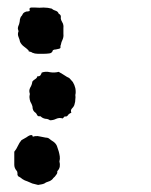

<svg xmlns="http://www.w3.org/2000/svg" viewBox="-20 -538 409 519"><path d="M64.5 -517.6Q66.4 -517.6 69.3 -517.6Q71.3 -517.6 73.2 -517.6Q73.2 -517.6 74.2 -517.6Q75.2 -517.6 75.2 -517.6Q86.9 -516.6 97.7 -517.6Q109.4 -517.6 120.1 -514.6Q124 -510.7 130.9 -508.8Q136.7 -506.8 138.7 -501Q144.5 -498 144.5 -493.2Q143.6 -487.3 145.5 -483.4Q148.4 -478.5 150.4 -473.6Q152.3 -467.8 151.4 -461.9Q151.4 -460 151.4 -458Q151.4 -456.1 151.4 -454.1Q151.4 -452.1 151.4 -450.2Q151.4 -448.2 151.4 -446.3Q152.3 -438.5 149.4 -431.6Q145.5 -423.8 144.5 -417Q142.6 -414.1 143.6 -410.2Q143.6 -407.2 139.6 -406.2Q135.7 -405.3 130.9 -404.3Q126 -404.3 123 -402.3Q121.1 -394.5 113.3 -393.6Q105.5 -392.6 98.6 -392.6Q90.8 -392.6 82 -392.6Q74.2 -392.6 67.4 -395.5Q65.4 -397.5 60.5 -398.4Q55.7 -399.4 57.6 -401.4Q51.8 -407.2 44.9 -412.1Q38.1 -417 34.2 -424.8Q33.2 -430.7 30.3 -437.5Q27.3 -444.3 29.3 -451.2Q29.3 -452.1 29.3 -452.1Q30.3 -453.1 30.3 -453.1Q29.3 -457 28.3 -460Q28.3 -463.9 29.3 -466.8Q32.2 -472.7 33.2 -479.5Q33.2 -486.3 36.1 -492.2Q40 -496.1 42 -501Q44.9 -504.9 50.8 -506.8Q54.7 -506.8 58.6 -507.8Q61.5 -507.8 59.6 -513.7Q59.6 -515.6 61.5 -516.6Q62.5 -517.6 64.5 -517.6ZM138.7 -343.8Q144.5 -340.8 150.4 -336.9Q155.3 -334 161.1 -330.1Q167 -328.1 169.9 -324.2Q172.9 -320.3 176.8 -316.4Q181.6 -308.6 183.6 -299.8Q184.6 -294.9 184.6 -289.1Q184.6 -285.2 183.6 -281.2Q184.6 -275.4 183.6 -269.5Q183.6 -262.7 181.6 -256.8Q180.7 -251 174.8 -245.1Q169.9 -240.2 172.9 -233.4Q168 -231.4 165 -228.5Q163.1 -224.6 158.2 -222.7Q155.3 -224.6 153.3 -221.7Q151.4 -219.7 149.4 -217.8Q140.6 -220.7 131.8 -216.8Q124 -212.9 115.2 -212.9Q109.4 -216.8 103.5 -216.8Q96.7 -217.8 91.8 -221.7Q89.8 -224.6 85.9 -223.6Q82 -223.6 80.1 -227.5Q78.1 -232.4 73.2 -235.4Q69.3 -239.3 68.4 -244.1Q68.4 -251 65.4 -256.8Q61.5 -262.7 60.5 -268.6Q59.6 -272.5 59.6 -275.4Q59.6 -279.3 60.5 -282.2Q60.5 -283.2 60.5 -283.2Q60.5 -284.2 60.5 -285.2Q57.6 -293 61.5 -300.8Q66.4 -308.6 67.4 -317.4Q70.3 -321.3 75.2 -324.2Q80.1 -327.1 81.1 -332Q85.9 -331.1 88.9 -334Q91.8 -337.9 92.8 -341.8Q103.5 -345.7 115.2 -342.8Q127 -340.8 138.7 -343.8ZM64.5 -172.9Q66.4 -172.9 67.4 -171.9Q68.4 -170.9 68.4 -168.9Q68.4 -168 70.3 -168.9Q73.2 -169.9 74.2 -169.9Q82 -170.9 88.9 -168.9Q96.7 -167 103.5 -166Q110.4 -166 114.3 -162.1Q119.1 -158.2 124 -155.3Q130.9 -150.4 133.8 -143.6Q136.7 -135.7 138.7 -128.9Q140.6 -122.1 141.6 -115.2Q142.6 -108.4 140.6 -101.6Q142.6 -94.7 141.6 -87.9Q140.6 -81.1 134.8 -75.2Q135.7 -69.3 131.8 -65.4Q128.9 -60.5 124 -56.6Q121.1 -51.8 115.2 -48.8Q109.4 -46.9 104.5 -44.9Q99.6 -41 93.8 -40Q87.9 -39.1 83 -38.1Q75.2 -40 67.4 -42Q60.5 -44.9 53.7 -47.9Q46.9 -49.8 41 -53.7Q35.2 -58.6 29.3 -61.5Q26.4 -65.4 27.3 -69.3Q27.3 -74.2 24.4 -77.1Q18.6 -84 18.6 -92.8Q18.6 -101.6 18.6 -109.4Q18.6 -112.3 18.6 -115.2Q18.6 -117.2 18.6 -119.1Q18.6 -123 18.6 -127.9Q24.4 -134.8 28.3 -143.6Q32.2 -152.3 38.1 -159.2Q43 -162.1 51.8 -167Q59.6 -172.9 64.5 -172.9Z"/></svg>

Font: YzWr
Style: Regular
Weight: 400
Version: Version 1.0